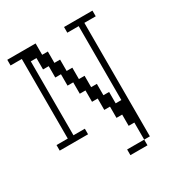

<svg xmlns="http://www.w3.org/2000/svg" viewBox="-135 -479 660 714"><g transform="rotate(-30 195.0 -122.0)"><path d="M219.2 146V121.6H292.5V146ZM292.5 121.6V48.3H268.1V0H243.7V-48.3H219.2V-97.2H194.8V-146H170.4V-194.8H146V-243.7H121.6V-292.5H97.2V-341.3H72.8V-23.9H121.6V0H0V-23.9H48.3V-365.7H0V-390.1H121.6V-341.3H146V-292.5H170.4V-243.7H194.8V-194.8H219.2V-146H243.7V-97.2H268.1V-48.3H292.5V-365.7H243.7V-390.1H365.7V-365.7H316.9V121.6Z"/></g></svg>

Font: FS Mondwest Regular
Style: Regular
Weight: 400
Designer: NZWStudios2024
Foundry: https://fontstruct.com
Version: Version 1.0